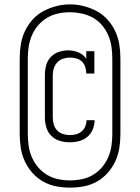

<svg xmlns="http://www.w3.org/2000/svg" viewBox="-20 -780 640 877"><path d="M298 -130Q276 -130 253.5 -136.5Q231 -143 214.5 -159.5Q198 -176 191.5 -198.5Q185 -221 185 -243V-437Q185 -459 190.5 -480.5Q196 -502 211 -518.5Q226 -535 247.5 -542.5Q269 -550 291 -550Q315 -550 337.5 -541Q360 -532 374 -512V-546H411V-444H374Q374 -459 369.5 -473.5Q365 -488 354.5 -498.5Q344 -509 329.5 -513Q315 -517 300 -517Q284 -517 268.5 -512Q253 -507 242 -495.5Q231 -484 226 -468.5Q221 -453 221 -437V-243Q221 -228 225.5 -212Q230 -196 241 -184.5Q252 -173 267.5 -168Q283 -163 298 -163Q313 -163 327 -166.5Q341 -170 352.5 -179.5Q364 -189 369.5 -202.5Q375 -216 375 -230Q375 -231 375 -231Q375 -231 375 -231H412Q412 -231 412 -230.5Q412 -230 412 -230Q412 -209 403.5 -188.5Q395 -168 378.5 -154.5Q362 -141 341 -135.5Q320 -130 298 -130ZM300 77Q268 77 236.5 71Q205 65 177.5 49.5Q150 34 128.5 10Q107 -14 93.5 -43Q80 -72 75 -103.5Q70 -135 70 -167V-513Q70 -545 75 -576.5Q80 -608 93.5 -637Q107 -666 128.5 -690Q150 -714 178 -729Q206 -744 237 -752Q268 -760 300 -760Q332 -760 363 -752Q394 -744 422 -729Q450 -714 471.5 -690Q493 -666 506.5 -637Q520 -608 525 -576.5Q530 -545 530 -513V-167Q530 -135 525 -103.5Q520 -72 506.5 -43Q493 -14 471.5 10Q450 34 422.5 49.5Q395 65 363.5 71Q332 77 300 77ZM300 44Q327 44 354 38.5Q381 33 404.5 19Q428 5 445.5 -15.5Q463 -36 474 -61Q485 -86 489 -113Q493 -140 493 -167V-513Q493 -540 489 -567.5Q485 -595 474 -620Q463 -645 445 -666Q427 -687 403 -700Q379 -713 352 -718.5Q325 -724 297 -724Q271 -724 244 -718Q217 -712 194 -698Q171 -684 153.5 -663.5Q136 -643 125.5 -618Q115 -593 111 -566.5Q107 -540 107 -513V-167Q107 -140 111 -113Q115 -86 126 -61Q137 -36 154.5 -15.5Q172 5 195.5 19Q219 33 246 38.5Q273 44 300 44Z"/></svg>

Font: Iosevka Slab XLtEx
Style: Regular
Weight: 200
Width: 7
Monospace: yes
Designer: Belleve Invis
Foundry: Belleve Invis
Version: Version 11.1.0; ttfautohint (v1.8.3)